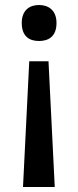

<svg xmlns="http://www.w3.org/2000/svg" viewBox="-20 -569 313 768"><path d="M206 -477C206 -528 174 -549 136 -549C98 -549 67 -528 67 -477C67 -423 98 -405 136 -405C174 -405 206 -423 206 -477ZM97 -324 72 179H199L174 -324Z"/></svg>

Font: Noto Sans Georgian Medium
Style: Regular
Weight: 500
Designer: Monotype Design Team, Akaki Razmadze
Foundry: Google LLC
Version: Version 2.005